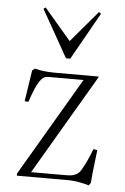

<svg xmlns="http://www.w3.org/2000/svg" viewBox="-52 -737 514 789"><g transform="rotate(5 205.0 -342.5)"><path d="M205.6 -498 95.7 -692.9 104.5 -698.7 214.4 -569.8 324.2 -699.2 333 -692.9 223.1 -498ZM343.8 14.2Q330.6 9.3 304.9 4.6Q279.3 0 261.2 0H46.4V-8.8L285.2 -415.5H145Q129.4 -415.5 121.3 -410.9Q113.3 -406.2 105 -394Q88.4 -370.1 67.4 -306.6L51.8 -307.6L71.3 -436L82.5 -444.8Q115.7 -435.1 168.9 -435.1H345.7V-432.1L103.5 -19.5H241.2Q260.3 -19.5 269 -20.8Q277.8 -22 289.1 -27.3Q300.3 -32.7 308.3 -45.9Q316.4 -59.1 326.7 -79.8Q336.9 -100.6 350.6 -136.2L366.7 -133.3Q352.5 -19.5 352.5 2Z"/></g></svg>

Font: Elstob ExtraLight
Style: Regular
Weight: 200
Designer: Peter S. Baker
Version: Version 1.015